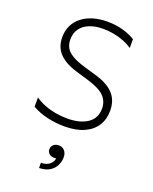

<svg xmlns="http://www.w3.org/2000/svg" viewBox="-185 -815 986 1238"><g transform="rotate(20 308.5 -196.0)"><path d="M301 15Q240 15 181.2 1.2Q122.5 -12.5 78 -39V-102Q108 -81.5 143.5 -67.5Q179 -53.5 219 -46.2Q259 -39 302 -39Q387.5 -39 439.2 -73.8Q491 -108.5 491 -176Q491 -224 459 -258.2Q427 -292.5 342 -318L258 -343Q174 -368 133 -411.2Q92 -454.5 92 -521Q92 -566.5 109.5 -602.2Q127 -638 159.2 -663.2Q191.5 -688.5 235.8 -701.8Q280 -715 333 -715Q389.5 -715 438.8 -701.5Q488 -688 525 -664.5V-604Q498.5 -622.5 465.5 -635.5Q432.5 -648.5 396 -655.2Q359.5 -662 322 -662Q270 -662 230.2 -646.2Q190.5 -630.5 168.2 -600Q146 -569.5 146 -525Q146 -494 159.2 -469.8Q172.5 -445.5 204.5 -426Q236.5 -406.5 293 -390L384 -363Q464.5 -339 504.8 -294.8Q545 -250.5 545 -180Q545 -122 517.2 -78Q489.5 -34 435 -9.5Q380.5 15 301 15ZM240 323V287Q276.5 287.5 299 268.8Q321.5 250 322 227Q306 230 292 225.8Q278 221.5 269.5 211Q261 200.5 261 186Q261 167 275 154.5Q289 142 310.5 142Q335.5 142 350.8 159.2Q366 176.5 366 204.5Q366 231.5 353.8 258.2Q341.5 285 313.8 303.2Q286 321.5 240 323Z"/></g></svg>

Font: Geologica-Sharp
Style: Regular
Weight: 100
Designer: Sindre Bremnes, Frode Helland
Foundry: Monokrom Skriftforlag AS
Version: Version 1.010;gftools[0.9.28]